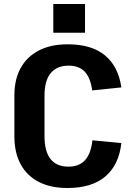

<svg xmlns="http://www.w3.org/2000/svg" viewBox="-20 -932 667 962"><path d="M318 10Q234 10 174.5 -20.5Q115 -51 83.5 -109Q52 -167 52 -250V-453Q52 -535 84 -592Q116 -649 175.5 -679.5Q235 -710 319 -710Q439 -710 506 -654.5Q573 -599 588 -494L442 -479Q433 -543 404.5 -573Q376 -603 324 -603Q265 -603 234 -565.5Q203 -528 203 -453V-250Q203 -173 233.5 -135Q264 -97 323 -97Q377 -97 406.5 -130Q436 -163 443 -229L588 -215Q576 -106 508 -48Q440 10 318 10ZM406 -912V-768H247V-912Z"/></svg>

Font: Pathway Extreme SemiCondensed
Style: Bold
Weight: 700
Width: 4
Version: Version 1.001;gftools[0.9.26]